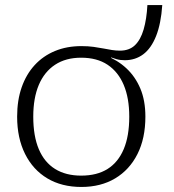

<svg xmlns="http://www.w3.org/2000/svg" viewBox="-20 -730 692 762"><path d="M112 -267Q112 -190 134 -138Q156 -86 198.5 -59.5Q241 -33 302 -33Q365 -33 407 -59.5Q449 -86 471 -138Q493 -190 493 -267Q493 -341 471 -393Q449 -445 407 -473Q365 -501 302 -501Q241 -501 198.5 -473Q156 -445 134 -393Q112 -341 112 -267ZM421 -489 398 -510Q446 -492 481.5 -459Q517 -426 537 -378.5Q557 -331 557 -267Q557 -181 525.5 -118.5Q494 -56 437 -22Q380 12 303 12Q225 12 168 -22Q111 -56 79.5 -119Q48 -182 48 -267Q48 -332 66 -383.5Q84 -435 117.5 -471.5Q151 -508 198 -527.5Q245 -547 303 -547Q330 -547 351.5 -544Q373 -541 391 -537.5Q409 -534 424.5 -531.5Q440 -529 456 -529Q493 -529 515.5 -550.5Q538 -572 550 -613Q562 -654 565 -710H624Q619 -636 599.5 -587Q580 -538 548.5 -514.5Q517 -491 475 -491Q467 -491 458.5 -492Q450 -493 441.5 -495.5Q433 -498 424.5 -501Q416 -504 407 -507.5Q398 -511 390 -515L421 -510Z"/></svg>

Font: Roboto Serif 20pt ExtraLight
Style: Regular
Weight: 250
Version: Version 1.008